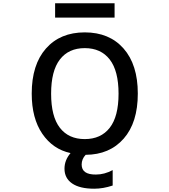

<svg xmlns="http://www.w3.org/2000/svg" viewBox="-20 -940 1040 1179"><path d="M293.9 -364.7Q293.9 -224.6 347.7 -155.3Q401.4 -85.9 500.5 -85.9Q599.6 -85.9 653.8 -155.3Q708 -224.6 708 -364.7Q708 -504.9 653.8 -574.7Q599.6 -644.5 500.5 -644.5Q401.4 -644.5 347.7 -574.7Q293.9 -504.9 293.9 -364.7ZM318.4 -832V-919.9H683.6V-832ZM558.6 218.8Q469.7 218.8 422.9 186.5Q376 154.3 376 95.7Q376 43.9 413.1 0Q304.7 -23.4 239.7 -118.7Q174.8 -213.9 174.8 -365.2Q174.8 -543 262.2 -642.1Q349.6 -741.2 500.5 -741.2Q651.4 -741.2 738.8 -642.1Q826.2 -543 826.2 -365.2Q826.2 -187.5 739.7 -88.9Q653.3 9.8 505.9 10.7Q481.4 37.1 481.4 70.3Q481.4 132.8 569.3 131.8Q621.1 131.8 671.9 104.5V199.2Q613.3 218.8 558.6 218.8Z"/></svg>

Font: GenEi Gothic M SemiBold
Style: Regular
Weight: 500
Designer: o_tamon (Modified); [Source Han Sans]
Ryoko NISHIZUKA  (kana & ideographs); Paul D. Hunt (Latin, Greek & Cyrillic); Wenl
Version: Version 1.1a;Original Version 1.004